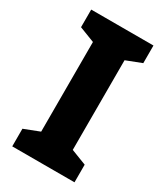

<svg xmlns="http://www.w3.org/2000/svg" viewBox="-180 -791 749 868"><g transform="rotate(30 195.0 -357.0)"><path d="M357 0H32V-92L112 -123V-591L32 -622V-714H357V-622L277 -591V-123L357 -92Z"/></g></svg>

Font: Noto Sans Khmer SemiCondensed ExtraBold
Style: Regular
Weight: 800
Width: 4
Designer: Danh Hong and the Monotype Design Team
Foundry: Monotype Imaging Inc.
Version: Version 2.004